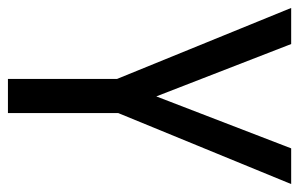

<svg xmlns="http://www.w3.org/2000/svg" viewBox="-155 -599 754 484"><g transform="rotate(90 222.0 -357.0)"><path d="M223 -374 354 -714H444L265 -278V0H179V-275L0 -714H91Z"/></g></svg>

Font: Noto Sans Lao Condensed
Style: Regular
Weight: 400
Width: 3
Designer: Monotype Design Team
Foundry: Monotype Imaging Inc.
Version: Version 2.003; ttfautohint (v1.8.4.7-5d5b)